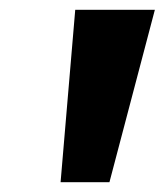

<svg xmlns="http://www.w3.org/2000/svg" viewBox="-20 -730 337 393"><path d="M104 -357 134 -710H297L204 -357Z"/></svg>

Font: Livvic
Style: Bold Italic
Weight: 700
Italic angle: -10°
Designer: Jacques Le Bailly, Baron von Fonthausen
Version: Version 1.001; ttfautohint (v1.8.2)